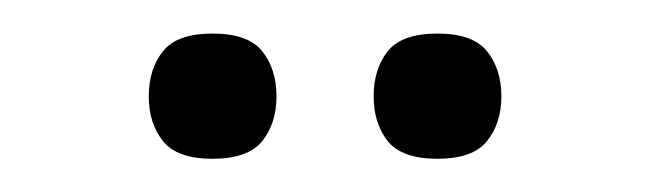

<svg xmlns="http://www.w3.org/2000/svg" viewBox="-20 -723 390 115"><path d="M69.1 -665.3Q69.1 -681.6 77.6 -692.3Q86 -702.9 107.4 -702.9Q128.5 -702.9 137.1 -692.3Q145.6 -681.6 145.6 -665.3Q145.6 -649.2 137.1 -638.5Q128.5 -627.9 107.4 -627.9Q86 -627.9 77.6 -638.5Q69.1 -649.2 69.1 -665.3ZM203.8 -665.3Q203.8 -681.6 212.2 -692.3Q220.7 -702.9 242 -702.9Q263.2 -702.9 271.7 -692.3Q280.3 -681.6 280.3 -665.3Q280.3 -649.2 271.7 -638.5Q263.2 -627.9 242 -627.9Q220.7 -627.9 212.2 -638.5Q203.8 -649.2 203.8 -665.3Z"/></svg>

Font: Khand Variable Light
Style: Regular
Weight: 300
Designer: Satya Rajpurohit
Foundry: Indian Type Foundry
Version: Version 3.000